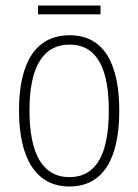

<svg xmlns="http://www.w3.org/2000/svg" viewBox="-20 -667 502 697"><path d="M345 -647H118V-615H345ZM413 -265C413 -433 359 -539 233 -539C111 -539 49 -442 49 -266C49 -90 112 10 232 10C353 10 413 -89 413 -265ZM87 -266C87 -419 133 -505 233 -505C336 -505 375 -411 375 -266C375 -108 330 -24 232 -24C133 -24 87 -112 87 -266Z"/></svg>

Font: Noto Sans Gurmukhi Condensed ExtraLight
Style: Regular
Weight: 200
Width: 3
Designer: Jelle Bosma - Monotype Design Team
Foundry: Monotype Imaging Inc.
Version: Version 2.004